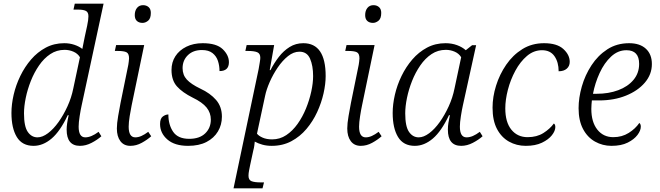

<svg xmlns="http://www.w3.org/2000/svg" viewBox="-20 -780 3577 1040"><path d="M162 10Q100 10 71 -38Q42 -86 42 -168Q42 -215 54 -267Q66 -319 90 -368.5Q114 -418 148.5 -458Q183 -498 228 -522Q273 -546 328 -546Q357 -546 382.5 -537.5Q408 -529 426 -515Q429 -531 433 -550.5Q437 -570 440 -585L452 -640Q459 -673 459 -692Q459 -714 445 -721Q431 -728 403 -728H378L385 -760H541L422 -208Q417 -186 411.5 -151Q406 -116 406 -94Q406 -36 442 -36Q474 -36 514 -66L529 -42Q508 -23 476.5 -6.5Q445 10 413 10Q341 10 341 -78Q341 -108 352 -156H347Q306 -69 259.5 -29.5Q213 10 162 10ZM183 -36Q210 -36 240 -58.5Q270 -81 297 -119Q324 -157 345.5 -204Q367 -251 377 -301L413 -470Q401 -490 378 -500Q355 -510 330 -510Q287 -510 252.5 -487Q218 -464 191.5 -425.5Q165 -387 147 -341.5Q129 -296 119.5 -250Q110 -204 110 -166Q110 -95 130.5 -65.5Q151 -36 183 -36Z M752 -656Q733 -656 721.5 -666.5Q710 -677 710 -698Q710 -722 722 -737Q734 -752 755 -752Q773 -752 785 -741.5Q797 -731 797 -710Q797 -680 782.5 -668Q768 -656 752 -656ZM686 10Q651 10 632 -15.5Q613 -41 613 -84Q613 -111 620 -151.5Q627 -192 633 -223L675 -429Q676 -437 677.5 -446.5Q679 -456 679 -464Q679 -490 665 -497Q651 -504 618 -504H602L609 -536H761L693 -209Q688 -186 682.5 -151Q677 -116 677 -94Q677 -36 713 -36Q729 -36 746 -43.5Q763 -51 783 -66L799 -42Q778 -23 748 -6.5Q718 10 686 10Z M999 10Q926 10 886.5 -24.5Q847 -59 847 -108Q847 -138 862 -149Q877 -160 892 -160Q892 -104 918 -66Q944 -28 1005 -28Q1061 -28 1091.5 -57.5Q1122 -87 1122 -132Q1122 -169 1099 -197.5Q1076 -226 1024 -251Q968 -279 938.5 -312Q909 -345 909 -401Q909 -443 930 -475.5Q951 -508 989.5 -527Q1028 -546 1078 -546Q1153 -546 1186.5 -513.5Q1220 -481 1220 -443Q1220 -395 1169 -395Q1169 -424 1160.5 -450Q1152 -476 1131 -492.5Q1110 -509 1074 -509Q1026 -509 997.5 -481Q969 -453 969 -411Q969 -374 992 -349Q1015 -324 1065 -300Q1119 -275 1150.5 -238.5Q1182 -202 1182 -148Q1182 -104 1160.5 -68Q1139 -32 1098.5 -11Q1058 10 999 10Z M1381 -406Q1384 -424 1387 -441.5Q1390 -459 1390 -467Q1390 -490 1373.5 -497Q1357 -504 1323 -504H1309L1316 -536H1465L1441 -400H1445Q1465 -439 1490.5 -472Q1516 -505 1549 -525.5Q1582 -546 1623 -546Q1744 -546 1744 -368Q1744 -325 1732.5 -274Q1721 -223 1698 -173Q1675 -123 1640 -81.5Q1605 -40 1558 -15Q1511 10 1452 10Q1424 10 1401 3.5Q1378 -3 1360 -13Q1359 -4 1357.5 8.5Q1356 21 1352 35L1335 114Q1333 124 1329.5 141.5Q1326 159 1326 172Q1326 195 1342.5 201.5Q1359 208 1393 208H1410L1402 240H1245ZM1454 -25Q1496 -25 1530.5 -48Q1565 -71 1592 -109Q1619 -147 1637.5 -192.5Q1656 -238 1666 -284Q1676 -330 1676 -368Q1676 -424 1659.5 -462Q1643 -500 1602 -500Q1570 -500 1540 -476Q1510 -452 1484.5 -414.5Q1459 -377 1441 -336Q1423 -295 1416 -261L1372 -56Q1381 -44 1402.5 -34.5Q1424 -25 1454 -25Z M2000 -656Q1981 -656 1969.5 -666.5Q1958 -677 1958 -698Q1958 -722 1970 -737Q1982 -752 2003 -752Q2021 -752 2033 -741.5Q2045 -731 2045 -710Q2045 -680 2030.5 -668Q2016 -656 2000 -656ZM1934 10Q1899 10 1880 -15.5Q1861 -41 1861 -84Q1861 -111 1868 -151.5Q1875 -192 1881 -223L1923 -429Q1924 -437 1925.5 -446.5Q1927 -456 1927 -464Q1927 -490 1913 -497Q1899 -504 1866 -504H1850L1857 -536H2009L1941 -209Q1936 -186 1930.5 -151Q1925 -116 1925 -94Q1925 -36 1961 -36Q1977 -36 1994 -43.5Q2011 -51 2031 -66L2047 -42Q2026 -23 1996 -6.5Q1966 10 1934 10Z M2227 10Q2165 10 2136 -38Q2107 -86 2107 -168Q2107 -215 2119 -267Q2131 -319 2155 -368.5Q2179 -418 2213.5 -458Q2248 -498 2293 -522Q2338 -546 2393 -546Q2427 -546 2455.5 -535.5Q2484 -525 2503 -508L2537 -535H2559L2487 -208Q2482 -186 2476.5 -151Q2471 -116 2471 -94Q2471 -36 2507 -36Q2524 -36 2541.5 -43.5Q2559 -51 2579 -66L2594 -42Q2573 -23 2541.5 -6.5Q2510 10 2478 10Q2406 10 2406 -78Q2406 -97 2409 -115Q2412 -133 2417 -156H2412Q2371 -69 2324.5 -29.5Q2278 10 2227 10ZM2248 -36Q2275 -36 2305 -58.5Q2335 -81 2362 -119Q2389 -157 2410.5 -204Q2432 -251 2442 -301L2478 -470Q2466 -490 2443 -500Q2420 -510 2395 -510Q2352 -510 2317.5 -487Q2283 -464 2256.5 -425.5Q2230 -387 2212 -341.5Q2194 -296 2184.5 -250Q2175 -204 2175 -166Q2175 -95 2195.5 -65.5Q2216 -36 2248 -36Z M2828 10Q2778 10 2737 -13Q2696 -36 2672 -81.5Q2648 -127 2648 -197Q2648 -255 2667 -316Q2686 -377 2722 -429.5Q2758 -482 2809.5 -514Q2861 -546 2927 -546Q2997 -546 3031.5 -514.5Q3066 -483 3066 -445Q3066 -422 3050 -408Q3034 -394 3006 -394Q3006 -443 2983.5 -475.5Q2961 -508 2916 -508Q2871 -508 2834.5 -477Q2798 -446 2771.5 -397Q2745 -348 2731 -293.5Q2717 -239 2717 -193Q2717 -118 2750 -77.5Q2783 -37 2838 -37Q2888 -37 2923.5 -59.5Q2959 -82 2980 -111Q2988 -106 2988 -92Q2988 -71 2969.5 -47.5Q2951 -24 2915.5 -7Q2880 10 2828 10Z M3292 10Q3244 10 3203 -13Q3162 -36 3138 -81.5Q3114 -127 3114 -194Q3114 -250 3131.5 -311.5Q3149 -373 3184 -426.5Q3219 -480 3270 -513Q3321 -546 3388 -546Q3446 -546 3478.5 -516Q3511 -486 3511 -433Q3511 -377 3473 -332.5Q3435 -288 3370.5 -262Q3306 -236 3225 -236H3186Q3185 -227 3184 -214Q3183 -201 3183 -190Q3183 -119 3215.5 -78Q3248 -37 3302 -37Q3349 -37 3385.5 -60Q3422 -83 3443 -114Q3451 -108 3451 -94Q3451 -73 3433 -49Q3415 -25 3380 -7.5Q3345 10 3292 10ZM3212 -272Q3277 -272 3329 -291.5Q3381 -311 3411.5 -347.5Q3442 -384 3442 -434Q3442 -508 3373 -508Q3327 -508 3290 -473.5Q3253 -439 3228 -384.5Q3203 -330 3192 -272Z"/></svg>

Font: Noto Serif Light
Style: Italic
Weight: 300
Italic angle: -12°
Designer: Monotype Design Team
Foundry: Monotype Imaging Inc.
Version: Version 2.013